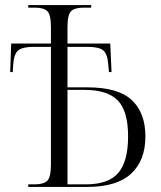

<svg xmlns="http://www.w3.org/2000/svg" viewBox="-20 -734 631 754"><path d="M91 0V-10H116Q151 -10 165.5 -24Q180 -38 180 -89V-550H113Q68 -550 51.5 -536Q35 -522 32 -482L30 -451H20L24 -563H180V-627Q180 -677 165.5 -690.5Q151 -704 117 -704H91V-714H338V-704H309Q274 -704 259.5 -690.5Q245 -677 245 -628V-563H413L418 -451H408L405 -482Q402 -522 385.5 -536Q369 -550 324 -550H245V-391H323Q444 -391 497.5 -341Q551 -291 551 -198Q551 -104 495 -52Q439 0 323 0ZM317 -10Q406 -10 444.5 -55Q483 -100 483 -198Q483 -298 442.5 -339.5Q402 -381 313 -381H245V-10Z"/></svg>

Font: Noto Serif Display SemiCondensed Light
Style: Regular
Weight: 300
Width: 4
Designer: Monotype Design Team
Foundry: Monotype Imaging Inc.
Version: Version 2.009